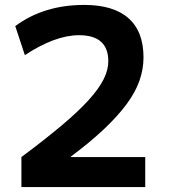

<svg xmlns="http://www.w3.org/2000/svg" viewBox="-20 -760 687 780"><path d="M67 -122Q165 -195 232.5 -252Q300 -309 341 -354.5Q382 -400 401 -438Q420 -476 420 -511Q420 -617 301 -617Q204 -617 81 -536L42 -654Q158 -740 322 -740Q441 -740 502 -686Q563 -632 563 -527Q563 -479 546.5 -432Q530 -385 494 -336.5Q458 -288 402.5 -235.5Q347 -183 268 -124V-122H570V0H67Z"/></svg>

Font: M PLUS 1 Thin
Style: Bold
Weight: 700
Version: Version 1.001